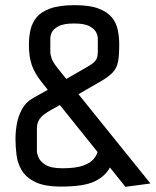

<svg xmlns="http://www.w3.org/2000/svg" viewBox="-20 -711 603 744"><path d="M284 -346 563 0 466 13 406 -62Q388 -28 346.5 -8Q305 12 216 12Q153 12 117 -5.5Q81 -23 64.5 -50.5Q48 -78 44 -110.5Q40 -143 40 -173Q40 -202 45.5 -232Q51 -262 65.5 -288.5Q80 -315 108 -331L165 -363L143 -391Q114 -427 103 -459.5Q92 -492 92 -538Q92 -567 98 -594.5Q104 -622 121.5 -643.5Q139 -665 174.5 -678Q210 -691 269 -691Q327 -691 361.5 -678Q396 -665 413.5 -643.5Q431 -622 436.5 -594.5Q442 -567 442 -538Q442 -497 437.5 -472.5Q433 -448 417 -430.5Q401 -413 364 -392ZM175 -565V-511Q175 -499 180 -484.5Q185 -470 204 -446L237 -405L320 -453Q345 -467 352 -479Q359 -491 359 -510V-565Q359 -571 353.5 -584Q348 -597 328.5 -608.5Q309 -620 267 -620Q226 -620 206 -609Q186 -598 180.5 -585Q175 -572 175 -565ZM222 -59Q274 -59 302.5 -69.5Q331 -80 343 -95Q355 -110 358 -122L212 -304L178 -285Q144 -266 133.5 -250Q123 -234 123 -214V-123Q123 -117 129 -101.5Q135 -86 156 -72.5Q177 -59 222 -59Z"/></svg>

Font: Strait
Style: Regular
Weight: 400
Designer: Eduardo Rodriguez Tunni
Foundry: Eduardo Rodriguez Tunni
Version: Version 1.002; ttfautohint (v1.8.4.7-5d5b);gftools[0.9.23]